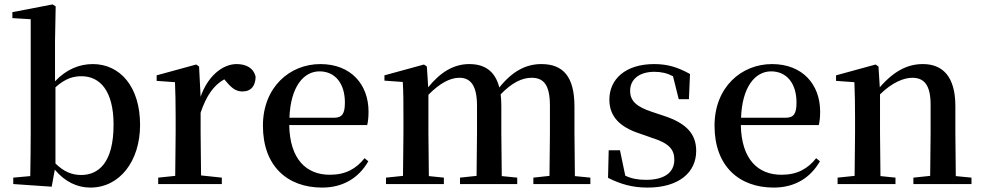

<svg xmlns="http://www.w3.org/2000/svg" viewBox="-20 -833 4447 869"><path d="M389 16C522 16 614 -104 614 -268C614 -441 523 -543 400 -543C339 -543 280 -519 229 -465V-647L232 -804L218 -813L36 -778V-751L119 -746V-232C119 -177 118 -93 117 -36L40 -29V0L214 12L228 -65C275 -9 331 16 389 16ZM231 -438C277 -479 313 -488 349 -488C433 -488 494 -421 494 -269C494 -95 425 -41 347 -41C305 -41 269 -56 231 -93Z M772 0H984V-29L890 -39L888 -232V-323C914 -400 947 -447 995 -474L1003 -465C1027 -436 1047 -419 1077 -419C1118 -419 1136 -446 1137 -485C1128 -526 1093 -543 1051 -543C987 -543 920 -488 888 -395L881 -532L868 -541L689 -492V-467L772 -461C774 -412 775 -369 775 -301V-232L773 -37L696 -29V0Z M1438 16C1533 16 1604 -28 1647 -103L1630 -117C1592 -69 1544 -42 1473 -42C1368 -42 1292 -110 1289 -267H1642C1646 -284 1648 -303 1648 -328C1648 -449 1570 -543 1430 -543C1292 -543 1170 -439 1170 -264C1170 -81 1281 16 1438 16ZM1290 -300C1295 -440 1354 -510 1426 -510C1497 -510 1541 -455 1541 -369C1541 -320 1530 -300 1491 -300Z M2466 0H2652V-29L2582 -36L2580 -232V-351C2580 -486 2529 -543 2430 -543C2361 -543 2299 -511 2240 -437C2221 -511 2174 -543 2104 -543C2034 -543 1974 -507 1918 -438L1912 -532L1899 -541L1720 -492V-468L1803 -462C1806 -412 1806 -369 1806 -302V-232L1804 -37L1727 -29V0H1989V-29L1921 -36L1919 -232V-404C1969 -455 2016 -481 2059 -481C2110 -481 2139 -446 2139 -354V-232L2137 -37L2062 -29V0H2321V-29L2251 -36L2249 -232V-353C2249 -372 2248 -390 2246 -406C2297 -459 2343 -481 2386 -481C2440 -481 2469 -450 2469 -354V-232L2467 -37L2394 -29V0Z M2911 16C3052 16 3131 -52 3131 -150C3131 -225 3089 -274 2987 -308L2933 -326C2858 -350 2832 -378 2832 -422C2832 -473 2872 -508 2942 -508C2973 -508 2999 -502 3026 -488L3052 -384H3098L3103 -498C3049 -528 3003 -543 2941 -543C2810 -543 2738 -474 2738 -382C2738 -303 2789 -257 2874 -229L2928 -210C3009 -185 3032 -156 3032 -110C3032 -53 2988 -19 2904 -19C2866 -19 2837 -25 2810 -38L2786 -153H2735L2732 -28C2788 0 2841 16 2911 16Z M3482 16C3577 16 3648 -28 3691 -103L3674 -117C3636 -69 3588 -42 3517 -42C3412 -42 3336 -110 3333 -267H3686C3690 -284 3692 -303 3692 -328C3692 -449 3614 -543 3474 -543C3336 -543 3214 -439 3214 -264C3214 -81 3325 16 3482 16ZM3334 -300C3339 -440 3398 -510 3470 -510C3541 -510 3585 -455 3585 -369C3585 -320 3574 -300 3535 -300Z M4189 0H4377V-29L4306 -36L4304 -232V-353C4304 -486 4247 -543 4157 -543C4091 -543 4029 -515 3962 -438L3956 -532L3943 -541L3764 -492V-467L3847 -461C3849 -412 3850 -368 3850 -301V-232L3848 -37L3771 -29V0H4033V-29L3965 -36L3963 -232V-406C4019 -461 4072 -481 4109 -481C4162 -481 4192 -449 4192 -359V-232L4190 -37L4114 -29V0Z"/></svg>

Font: GenKiMin2 TW SB
Style: Regular
Weight: 600
Version: Version 2.100;PS 2.1;hotconv 16.6.51;makeotf.lib2.5.65220 DE